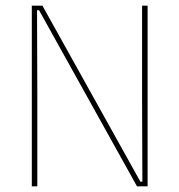

<svg xmlns="http://www.w3.org/2000/svg" viewBox="-20 -659 634 679"><path d="M130 -639 476.5 -16.5H483.5L482.5 -305.5V-639H502V0H464.5L118 -623H111L112 -313V0H92.5V-639Z"/></svg>

Font: Anek Odia Thin
Style: Regular
Weight: 250
Version: Version 1.003